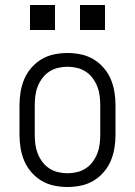

<svg xmlns="http://www.w3.org/2000/svg" viewBox="-20 -740 540 768"><path d="M250 8Q223 8 196.5 2.5Q170 -3 147 -16.5Q124 -30 106 -50.5Q88 -71 77.5 -95.5Q67 -120 62.5 -146.5Q58 -173 58 -200V-320Q58 -347 62.5 -373.5Q67 -400 77.5 -424.5Q88 -449 106 -469.5Q124 -490 147 -503.5Q170 -517 196.5 -522.5Q223 -528 250 -528Q277 -528 303.5 -522.5Q330 -517 353 -503.5Q376 -490 394 -469.5Q412 -449 422.5 -424.5Q433 -400 437.5 -373.5Q442 -347 442 -320V-200Q442 -173 437.5 -146.5Q433 -120 422.5 -95.5Q412 -71 394 -50.5Q376 -30 353 -16.5Q330 -3 303.5 2.5Q277 8 250 8ZM250 -47Q269 -47 288 -51.5Q307 -56 323 -66.5Q339 -77 350.5 -92.5Q362 -108 369 -125.5Q376 -143 378.5 -162Q381 -181 381 -200V-320Q381 -339 378.5 -358Q376 -377 369 -394.5Q362 -412 350.5 -427.5Q339 -443 323 -453.5Q307 -464 288 -468.5Q269 -473 250 -473Q231 -473 212 -468.5Q193 -464 177 -453.5Q161 -443 149.5 -427.5Q138 -412 131 -394.5Q124 -377 121.5 -358Q119 -339 119 -320V-200Q119 -181 121.5 -162Q124 -143 131 -125.5Q138 -108 149.5 -92.5Q161 -77 177 -66.5Q193 -56 212 -51.5Q231 -47 250 -47ZM400 -620H300V-720H400ZM100 -620V-720H200V-620Z"/></svg>

Font: Iosevka SS04 Light
Style: Regular
Weight: 300
Monospace: yes
Designer: Belleve Invis
Foundry: Belleve Invis
Version: Version 19.0.0; ttfautohint (v1.8.4)